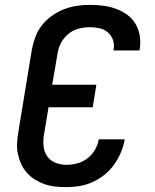

<svg xmlns="http://www.w3.org/2000/svg" viewBox="-20 -763 640 791"><path d="M254 8Q230 8 207 5.5Q184 3 163 -4.5Q142 -12 123.5 -23.5Q105 -35 90.5 -51.5Q76 -68 67 -88Q58 -108 53.5 -130Q49 -152 50.5 -175.5Q52 -199 56 -222L111 -557Q116 -584 125.5 -610Q135 -636 152.5 -658.5Q170 -681 194 -698Q218 -715 244 -725Q270 -735 297 -739Q324 -743 350 -743Q378 -743 405 -739.5Q432 -736 457 -727Q482 -718 503 -703Q524 -688 537.5 -666Q551 -644 555.5 -617Q560 -590 556 -563Q556 -561 555.5 -559Q555 -557 554 -555H448Q448 -556 448 -557Q448 -558 448 -559Q452 -579 445.5 -598Q439 -617 424.5 -629.5Q410 -642 390.5 -646.5Q371 -651 350 -651Q328 -651 304.5 -645Q281 -639 262 -623.5Q243 -608 231.5 -586.5Q220 -565 217 -542L195 -414H377L362 -321H180L161 -207Q157 -184 159.5 -160.5Q162 -137 174.5 -119Q187 -101 208.5 -92.5Q230 -84 254 -84Q276 -84 298.5 -90Q321 -96 340 -110.5Q359 -125 371 -145.5Q383 -166 387 -189H494Q489 -161 478 -135Q467 -109 450.5 -85.5Q434 -62 411 -43.5Q388 -25 361.5 -13Q335 -1 308 3.5Q281 8 254 8Z"/></svg>

Font: Iosevka Curly SmBdExObl
Style: Regular
Weight: 600
Width: 7
Italic angle: -9°
Monospace: yes
Designer: Belleve Invis
Foundry: Belleve Invis
Version: Version 11.1.0; ttfautohint (v1.8.3)